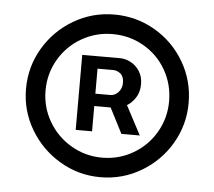

<svg xmlns="http://www.w3.org/2000/svg" viewBox="-45 -765 726 650"><g transform="rotate(5 318.5 -440.5)"><path d="M221.7 -571.3H350.6Q368.2 -571.3 386.2 -562Q404.3 -552.7 416.5 -534.2Q428.7 -515.6 428.7 -489.3Q428.7 -462.9 416 -443.4Q403.3 -423.8 384.3 -413.1Q365.2 -402.3 346.7 -402.3H253.9V-444.3H329.1Q337.9 -444.3 346.7 -449.7Q355.5 -455.1 361.3 -465.3Q367.2 -475.6 367.2 -489.3Q367.2 -510.7 355.5 -520Q343.8 -529.3 331.1 -529.3H277.3V-316.4H221.7ZM439.5 -316.4H377L315.4 -436.5H376ZM42 -440.4Q42 -515.6 79.6 -579.1Q117.2 -642.6 180.7 -679.7Q244.1 -716.8 318.4 -716.8Q393.6 -716.8 457 -679.7Q520.5 -642.6 557.6 -579.1Q594.7 -515.6 594.7 -440.4Q594.7 -366.2 557.6 -302.7Q520.5 -239.3 457 -201.7Q393.6 -164.1 318.4 -164.1Q244.1 -164.1 180.7 -201.7Q117.2 -239.3 79.6 -302.7Q42 -366.2 42 -440.4ZM528.3 -440.4Q528.3 -498 500.5 -546.4Q472.7 -594.7 424.3 -622.6Q376 -650.4 318.4 -650.4Q261.7 -650.4 213.4 -622.6Q165 -594.7 136.7 -546.4Q108.4 -498 108.4 -440.4Q108.4 -383.8 136.7 -335.4Q165 -287.1 213.4 -258.8Q261.7 -230.5 318.4 -230.5Q376 -230.5 424.3 -258.8Q472.7 -287.1 500.5 -335.4Q528.3 -383.8 528.3 -440.4Z"/></g></svg>

Font: Pretendard JP Variable
Style: Regular
Weight: 400
Designer: Base glyphs from Inter by Rasmus Andersson; Hangul glyphs from Noto Sans CJK(Source Han Sans) by Jang Soo-young and Kang
Foundry: Kil Hyung-jin
Version: Version 1.307;Glyphs 3.2 (3192)